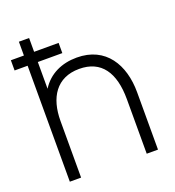

<svg xmlns="http://www.w3.org/2000/svg" viewBox="-131 -824 846 928"><g transform="rotate(-20 292.0 -360.0)"><path d="M465.5 -281V0H523.5V-295.5C523.5 -436.5 455 -552.5 306 -552.5C229 -552.5 162.5 -522.5 122.5 -459V-596.5H248.5V-649H122.5V-720H70V-649H3V-596.5H70V0H128V-291.5C128 -410.5 181 -497 298.5 -497C411.5 -497 465.5 -417.5 465.5 -281Z"/></g></svg>

Font: Eudonet Light
Style: Regular
Weight: 300
Designer: Mikhail Sharanda
Foundry: Mikhail Sharanda
Version: Version 4.503;Glyphs 3.1.2 (3151)